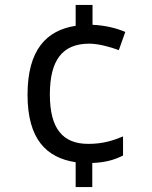

<svg xmlns="http://www.w3.org/2000/svg" viewBox="-20 -744 612 774"><path d="M353 -644V-724H285V-640C168 -622 91 -544 91 -362C91 -183 167 -108 285 -90V10H352V-87C404 -89 440 -99 476 -117V-194C435 -177 394 -164 336 -164C234 -164 181 -224 181 -363C181 -501 231 -568 340 -568C376 -568 424 -555 459 -542L485 -615C452 -630 403 -642 353 -644Z"/></svg>

Font: Noto Sans Osage
Style: Regular
Weight: 400
Designer: Monotype Design Team
Foundry: Monotype Imaging Inc.
Version: Version 2.002